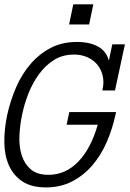

<svg xmlns="http://www.w3.org/2000/svg" viewBox="-24 -838 590 870"><path d="M499 -316.9Q484.9 -252 459 -192.9Q433.1 -133.8 394 -88.4Q355 -43 302.5 -15.9Q250 11.2 184.1 11.2Q117.2 11.2 76.7 -16.4Q36.1 -43.9 16.1 -89.4Q-3.9 -134.8 -4.4 -194.3Q-4.9 -253.9 8.8 -317.9Q22.9 -381.8 48.6 -441.4Q74.2 -501 113.5 -546.9Q152.8 -592.8 204.8 -620.4Q256.8 -647.9 324.2 -647.9Q382.8 -647.9 420.4 -627Q458 -606 469.2 -563L484.9 -637.2H542L497.1 -428.2H439.9Q448.2 -462.9 441.7 -492.9Q435.1 -522.9 417.5 -544.4Q399.9 -565.9 372.6 -578.4Q345.2 -590.8 312 -590.8Q259.8 -590.8 220.9 -566.4Q182.1 -542 153.1 -502.4Q124 -462.9 105 -414.6Q85.9 -366.2 76.2 -317.9Q65.9 -270 64 -221.4Q62 -172.9 74.5 -134Q86.9 -95.2 115.5 -70.6Q144 -45.9 195.8 -45.9Q272.9 -45.9 330.6 -105.5Q388.2 -165 418.9 -272.9H277.8L290 -330.1H502ZM379.9 -727.1H289.1L308.1 -818.4H398.9Z"/></svg>

Font: Anonymous Pro
Style: Italic
Weight: 400
Italic angle: -12°
Monospace: yes
Designer: Mark Simonson
Version: Version 1.003